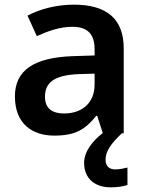

<svg xmlns="http://www.w3.org/2000/svg" viewBox="-20 -572 628 824"><path d="M433 113C433 76 458 43 503 0H511V-364C511 -492 437 -552 297 -552C222 -552 151 -533 98 -505L138 -417C187 -439 237 -457 291 -457C351 -457 386 -430 386 -361V-334L292 -331C125 -325 44 -270 44 -158C44 -43 116 10 213 10C303 10 346 -16 393 -75H397L421 -1C378 32 341 78 341 127C341 191 383 232 456 232C486 232 507 228 527 222V147C515 150 495 155 474 155C449 155 433 141 433 113ZM320 -254 386 -256V-210C386 -127 329 -85 255 -85C206 -85 173 -105 173 -157C173 -215 209 -250 320 -254Z"/></svg>

Font: Noto Sans Arabic SemBd
Style: Regular
Weight: 600
Designer: Monotype Design Team, Nadine Chahine, Nizar Qandah and Khaled Hosny
Foundry: Monotype Imaging Inc.
Version: Version 2.012